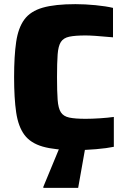

<svg xmlns="http://www.w3.org/2000/svg" viewBox="-20 -716 608 926"><path d="M344 8Q245 8 186 -9Q127 -26 97.5 -66Q68 -106 58 -174Q48 -242 48 -344Q48 -446 58 -514Q68 -582 97.5 -622Q127 -662 186 -679Q245 -696 344 -696Q390 -696 441 -691Q492 -686 525 -678V-536Q471 -541 440.5 -543Q410 -545 393 -545Q342 -545 314 -539Q286 -533 273.5 -513.5Q261 -494 258 -453.5Q255 -413 255 -344Q255 -275 258 -234.5Q261 -194 273.5 -174.5Q286 -155 314 -149Q342 -143 393 -143Q424 -143 462 -145.5Q500 -148 529 -152V-8Q496 -1 443.5 3.5Q391 8 344 8ZM189 190V185L273 -18H393V-13L357 190Z"/></svg>

Font: Saira ExtraBold
Style: Regular
Weight: 800
Designer: Hector Gatti with collaboration of the Omnibus-Type team
Foundry: Omnibus-Type
Version: Version 1.100; ttfautohint (v1.8.3)